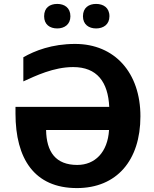

<svg xmlns="http://www.w3.org/2000/svg" viewBox="-20 -949 787 979"><path d="M205 -866C205 -824 234 -804 272 -804C308 -804 339 -824 339 -866C339 -910 308 -929 272 -929C234 -929 205 -910 205 -866ZM403 -866C403 -824 433 -804 470 -804C507 -804 538 -824 538 -866C538 -910 507 -929 470 -929C433 -929 403 -910 403 -866ZM353 -607C475 -607 531 -531 537 -404H59V-370C59 -140 155 10 372 10C575 10 696 -131 696 -356C696 -578 565 -725 363 -725C244 -725 157 -690 99 -657V-534C161 -562 253 -607 353 -607ZM374 -108C264 -108 217 -174 215 -286H536C529 -172 464 -108 374 -108Z"/></svg>

Font: Noto Sans Display
Style: Bold
Weight: 700
Designer: Monotype Design Team
Foundry: Monotype Imaging Inc.
Version: Version 1.900